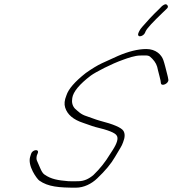

<svg xmlns="http://www.w3.org/2000/svg" viewBox="-20 -867 800 889"><path d="M650.8 -714 654.3 -722C660.7 -736 687.9 -765 733.8 -809L749.5 -824C759.1 -832 760.3 -839 751.5 -846C747.4 -849 740.8 -847 730.3 -839L715.5 -824C684 -794 662.5 -770 638.9 -743C632.7 -736 627.5 -729 624.3 -722L620.8 -714C617.2 -706 620 -699 628 -699C636 -699 647.2 -706 650.8 -714ZM124 -155 120.2 -143C105.3 -99 152.7 -37 161.8 -31C202.6 -2 253.4 2 331.4 2C368.4 2 404.1 -16 430 -41C467 -76 494.5 -109 512.3 -140C525.2 -162 533.6 -176 537.9 -183C542.1 -190 546.9 -199 549.8 -208C559 -231 559.4 -248 551.5 -261C542.3 -276 505.3 -292 442.4 -308C417.6 -315 405.5 -321 381 -329C354.6 -337 342 -351 327.1 -364C315.2 -377 311.3 -393 314.6 -413C318.8 -442 347.8 -477 400.5 -517C422.5 -533 494.5 -571 551.9 -591C571.1 -598 604.9 -610 629.9 -610C666.9 -610 667.8 -613 685.1 -595C700.1 -579 707.6 -565 711.4 -542C713.6 -530 725.2 -494 725.1 -481C729 -465 762.1 -481 759.5 -498C758.3 -507 756.5 -514 754.7 -521C749.4 -542 741.1 -576 736.2 -589C727.8 -613 702.4 -640 657.4 -640C619.4 -640 574.9 -629 526.2 -608C497.1 -595 487.5 -590 451.5 -574C430.3 -564 405.6 -549 377.3 -529C326.6 -489 296.9 -455 287.4 -425C278.4 -403 276.7 -385 281.7 -369C291.6 -337 319 -313 365.2 -298C384.3 -292 400.1 -285 421.2 -279C480.8 -265 513.7 -252 520.6 -239C528.8 -227 522.5 -204 501.1 -171C497.2 -165 493.3 -159 489.4 -153C468.3 -118 443.2 -86 413 -57C391 -38 367.9 -28 342.9 -28C327.9 -28 311.5 -27 296.9 -28C249.1 -32 216.7 -37 185.7 -59C178.2 -64 171.7 -75 165.5 -90C159.2 -105 154.7 -116 151.6 -122C148.5 -128 148 -136 150.5 -147L155.3 -159C161.6 -179 130 -174 124 -155Z"/></svg>

Font: MewTooHand
Style: UltIta
Weight: 400
Designer: Mew Too, Robert Jablonski
Version: Version 0.77